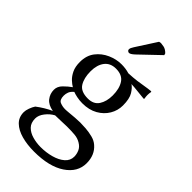

<svg xmlns="http://www.w3.org/2000/svg" viewBox="-292 -787 1112 1112"><g transform="rotate(45 264.5 -231.0)"><path d="M413.6 -302.2Q413.6 -260.7 392.3 -224.9Q371.1 -189 331.8 -166.7Q292.5 -144.5 237.8 -144.5Q214.4 -144.5 192.1 -149.2Q169.9 -153.8 158.7 -158.7Q141.6 -144.5 136 -129.9Q130.4 -115.2 130.4 -100.1Q130.4 -65.9 150.1 -57.9Q169.9 -49.8 191.9 -49.8Q196.3 -49.8 204.3 -50.3Q212.4 -50.8 222.7 -51.8Q240.7 -53.7 267.1 -55.7Q293.5 -57.6 307.6 -57.6Q326.7 -57.6 354 -55.7Q381.3 -53.7 409.7 -46.6Q438 -39.6 457 -22.5Q501.5 16.1 501.5 83Q501.5 156.7 431.4 203.9Q361.3 251 237.8 251Q181.2 251 135 238.3Q88.9 225.6 61.5 199.2Q34.2 172.9 34.2 131.3Q34.2 116.7 41.5 96.4Q48.8 76.2 58.6 61.5Q79.6 45.4 103 31.2Q126.5 17.1 148.4 7.3Q106 0 85.9 -25.4Q65.9 -50.8 65.9 -84Q65.9 -111.3 88.1 -133.5Q110.4 -155.8 133.3 -171.9Q118.7 -180.2 101.3 -196.3Q84 -212.4 71.3 -238.8Q58.6 -265.1 58.6 -304.2Q58.6 -356.9 85.9 -392.6Q113.3 -428.2 155.3 -446.8Q197.3 -465.3 238.8 -465.3Q274.4 -465.3 303.2 -456.1Q343.8 -458 371.1 -461.7Q398.4 -465.3 421.9 -469.5Q445.3 -473.6 470.7 -476.1L473.6 -472.7Q470.7 -459 470.7 -445.3Q470.7 -432.6 473.6 -417.5L470.7 -414.6Q438 -417.5 411.4 -420.7Q384.8 -423.8 360.4 -424.8Q378.4 -413.6 396 -385.3Q413.6 -356.9 413.6 -302.2ZM106.9 110.4Q106.9 146.5 127.2 167Q147.5 187.5 179.9 196.5Q212.4 205.6 246.1 205.6Q291.5 205.6 332.3 194.3Q373 183.1 398.4 160.9Q423.8 138.7 423.8 106.9Q423.8 85.9 414.8 65.2Q405.8 44.4 382.3 30.8Q361.3 18.1 335 15.6Q308.6 13.2 270 13.2Q259.8 13.2 230 14.6Q200.2 16.1 175.8 16.1Q148.4 30.8 127.7 57.4Q106.9 84 106.9 110.4ZM330.6 -301.3Q330.6 -356.9 308.3 -390.9Q286.1 -424.8 234.4 -424.8Q189 -424.8 164.8 -393.6Q140.6 -362.3 140.6 -309.6Q140.6 -254.9 161.9 -220.7Q183.1 -186.5 240.7 -186.5Q288.1 -186.5 309.3 -219.2Q330.6 -252 330.6 -301.3ZM300.3 -710.9Q306.6 -713.4 314.5 -713.4Q319.8 -713.4 337.4 -710.2Q355 -707 373 -689L376.5 -677.7L254.9 -561.5Q242.7 -550.3 235.1 -546.1Q227.5 -542 222.7 -542Q217.3 -542 212.4 -546.1Q207.5 -550.3 207.5 -555.2Q207.5 -564 210.4 -569.3Q213.4 -574.7 219.2 -585Z"/></g></svg>

Font: Kurinto Seri
Style: Regular
Weight: 400
Designer: Kurinto was developed by Clint Goss from a range of fonts that are compatible with the SIL Open Font License Version 1.1
Foundry: Clinton F. Goss
Version: Version 2.196; July 25, 2020